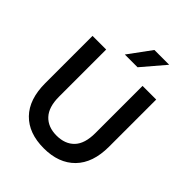

<svg xmlns="http://www.w3.org/2000/svg" viewBox="-252 -1048 1194 1194"><g transform="rotate(45 345.0 -450.5)"><path d="M345 9Q212 9 138.5 -66.5Q65 -142 65 -285V-700H185V-285Q185 -194 227.5 -148.5Q270 -103 345 -103Q420 -103 462.5 -147.5Q505 -192 505 -285V-700H625V-285Q625 -143 550.5 -67Q476 9 345 9ZM399 -910H529L401 -760H289Z"/></g></svg>

Font: PT Root UI Web Bold
Style: Regular
Weight: 700
Designer: Vitaly Kuzmin
Foundry: ParaType Ltd.
Version: Version 1.000W